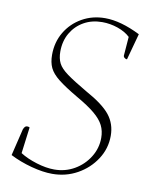

<svg xmlns="http://www.w3.org/2000/svg" viewBox="-77 -715 641 788"><g transform="rotate(10 243.0 -321.5)"><path d="M194 12Q155 12 106.5 -1Q58 -14 17 -35L44 -147Q50 -162 59 -162Q67 -162 70 -159L56 -50Q84 -32 124.5 -19.5Q165 -7 199 -7Q245 -7 283 -29Q321 -51 344 -88Q367 -125 367 -168Q367 -197 355.5 -220Q344 -243 316.5 -266Q289 -289 240 -317Q187 -348 158.5 -370.5Q130 -393 119.5 -415.5Q109 -438 109 -469Q109 -522 134 -564Q159 -606 202 -630.5Q245 -655 298 -655Q363 -655 445 -614L415 -504Q409 -504 404 -508.5Q399 -513 400 -519L406 -596Q386 -615 354 -626Q322 -637 289 -637Q246 -637 212.5 -618Q179 -599 159.5 -565.5Q140 -532 140 -488Q140 -460 150 -440Q160 -420 189 -399Q218 -378 273 -346Q346 -306 375 -269.5Q404 -233 404 -183Q404 -130 375 -85.5Q346 -41 298.5 -14.5Q251 12 194 12Z"/></g></svg>

Font: Petrona Thin
Style: Italic
Weight: 100
Italic angle: -9°
Designer: Ringo R. Seeber
Foundry: Ringo R. Seeber
Version: Version 2.001; ttfautohint (v1.8.3)